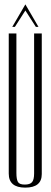

<svg xmlns="http://www.w3.org/2000/svg" viewBox="-20 -853 232 878"><path d="M171 -57Q171 5 95.5 5Q20 5 20 -59V-700H55V-62Q55 -33 62 -21Q69 -9 93 -9Q117 -9 126.5 -20Q136 -31 136 -60V-700H171ZM36 -730 96 -833 156 -730H144L96 -805L48 -730Z"/></svg>

Font: Dorsa
Style: Regular
Weight: 400
Version: Version 1.002